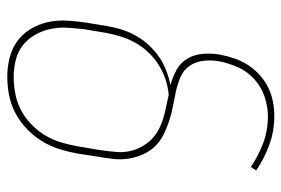

<svg xmlns="http://www.w3.org/2000/svg" viewBox="-146 -638 791 540"><g transform="rotate(90 250.0 -367.5)"><path d="M195 8Q168 8 142 1.5Q116 -5 95.5 -20Q75 -35 61.5 -57Q48 -79 42 -105Q36 -131 37.5 -158.5Q39 -186 43 -213L53 -273Q56 -293 62.5 -313.5Q69 -334 79.5 -353Q90 -372 105.5 -389Q121 -406 139 -418.5Q157 -431 178 -439Q199 -447 219 -451Q196 -457 176 -468Q156 -479 144.5 -498.5Q133 -518 131 -541.5Q129 -565 133 -590Q137 -610 143.5 -629.5Q150 -649 161.5 -667.5Q173 -686 189.5 -701Q206 -716 225 -725.5Q244 -735 265 -739Q286 -743 306 -743Q349 -743 388 -728.5Q427 -714 459 -692L449 -677Q418 -698 382.5 -711.5Q347 -725 307 -725Q280 -725 252.5 -716Q225 -707 203 -687.5Q181 -668 169 -641.5Q157 -615 152 -588Q148 -566 150.5 -544Q153 -522 164.5 -505Q176 -488 195.5 -479.5Q215 -471 235.5 -466.5Q256 -462 277.5 -458Q299 -454 319 -447.5Q339 -441 358 -431.5Q377 -422 391 -407.5Q405 -393 413.5 -374Q422 -355 425.5 -334Q429 -313 426.5 -290.5Q424 -268 420 -246L411 -187Q406 -161 398 -136Q390 -111 375.5 -88Q361 -65 341 -46Q321 -27 297 -14.5Q273 -2 247 3Q221 8 195 8ZM196 -10Q219 -10 243 -14.5Q267 -19 289 -30.5Q311 -42 329.5 -60Q348 -78 360.5 -99Q373 -120 380 -143.5Q387 -167 391 -190L401 -249Q405 -275 407 -300.5Q409 -326 401 -349.5Q393 -373 377.5 -391Q362 -409 340.5 -419.5Q319 -430 294.5 -435.5Q270 -441 246 -446Q224 -444 203 -437Q182 -430 162.5 -418Q143 -406 127 -389Q111 -372 100 -352.5Q89 -333 82.5 -312Q76 -291 72 -270L62 -210Q59 -186 57.5 -161.5Q56 -137 61 -113.5Q66 -90 77.5 -70Q89 -50 106.5 -36Q124 -22 147.5 -16Q171 -10 196 -10Z"/></g></svg>

Font: Iosevka Curly Thin
Style: Italic
Weight: 100
Italic angle: -9°
Monospace: yes
Designer: Belleve Invis
Foundry: Belleve Invis
Version: Version 22.1.2; ttfautohint (v1.8.4)